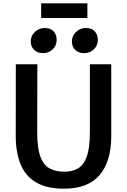

<svg xmlns="http://www.w3.org/2000/svg" viewBox="-20 -1131 766 1159"><path d="M366.5 8Q261 8 196.8 -30.5Q132.5 -69 103.8 -140.5Q75 -212 75 -311L75.5 -743H205.5L204.5 -333.5Q204.5 -238 223.5 -186.2Q242.5 -134.5 279.2 -114.5Q316 -94.5 369 -94.5Q417.5 -94.5 451.8 -115Q486 -135.5 504.2 -187.2Q522.5 -239 522.5 -333.5V-743H651.5V-309Q651.5 -157 581.5 -74.5Q511.5 8 366.5 8ZM238.5 -810Q208 -810 186.8 -829.2Q165.5 -848.5 165.5 -881Q165.5 -915.5 191 -938.8Q216.5 -962 249 -962Q285.5 -962 303.8 -941.8Q322 -921.5 322 -890.5Q322 -855 297.5 -832.5Q273 -810 238.5 -810ZM486.5 -810Q455.5 -810 434.8 -829.2Q414 -848.5 414 -881Q414 -915.5 439.5 -938.8Q465 -962 497 -962Q533.5 -962 552 -941.8Q570.5 -921.5 570.5 -890.5Q570.5 -855 545.8 -832.5Q521 -810 486.5 -810ZM228.5 -1022.5V-1111H507.5V-1022.5Z"/></svg>

Font: Merriweather Sans Medium
Style: Regular
Weight: 500
Designer: Eben Sorkin
Foundry: Eben Sorkin
Version: Version 2.001